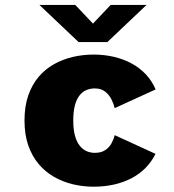

<svg xmlns="http://www.w3.org/2000/svg" viewBox="-20 -728 690 760"><path d="M350 11Q308.5 11 268.8 1.5Q229 -8 194.2 -27.8Q159.5 -47.5 133.2 -78.5Q107 -109.5 92 -152.2Q77 -195 77 -251Q77 -307.5 92 -350.5Q107 -393.5 133.2 -424.2Q159.5 -455 194.2 -474.2Q229 -493.5 268.8 -502.8Q308.5 -512 350 -512Q393 -512 431 -503Q469 -494 501 -476.8Q533 -459.5 557.2 -433.8Q581.5 -408 596 -374L434 -300Q430 -317 421 -335Q412 -353 396 -365.5Q380 -378 355.5 -378Q337.5 -378 322 -371.5Q306.5 -365 294.8 -350.2Q283 -335.5 276.5 -311Q270 -286.5 270 -251Q270 -216 276.5 -191.8Q283 -167.5 294.8 -152.2Q306.5 -137 322 -130Q337.5 -123 355.5 -123Q380 -123 396 -133.5Q412 -144 421 -160.2Q430 -176.5 434 -193L595.5 -119Q580 -87.5 556 -63.2Q532 -39 500.5 -22.5Q469 -6 431.2 2.5Q393.5 11 350 11ZM136 -708.5H278L348 -634.5L418 -708.5H560L405 -561.5H291Z"/></svg>

Font: Trispace Thin ExtraBold
Style: Regular
Weight: 800
Version: Version 1.210